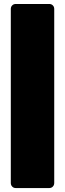

<svg xmlns="http://www.w3.org/2000/svg" viewBox="-20 -723 326 963"><path d="M34.2 194.8V-678.2Q34.2 -689 41.3 -696Q48.3 -703.1 59.1 -703.1H227.1Q237.8 -703.1 244.9 -696Q252 -689 252 -678.2V194.8Q252 205.6 244.9 212.9Q237.8 220.2 227.1 220.2H59.1Q48.3 220.2 41.3 212.9Q34.2 205.6 34.2 194.8Z"/></svg>

Font: Don José
Style: Regular
Weight: 900
Designer: Cristian Tournier
Version: Version 1.000